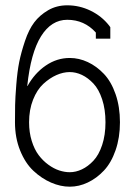

<svg xmlns="http://www.w3.org/2000/svg" viewBox="-20 -681 504 719"><path d="M241.2 -463.9Q275.9 -463.9 308.8 -448.5Q341.8 -433.1 369.1 -404.3Q396.5 -375.5 412.8 -328.4Q429.2 -281.2 429.2 -223.1Q429.2 -165.5 412.8 -118.4Q396.5 -71.3 369.1 -42.2Q341.8 -13.2 308.8 2.4Q275.9 18.1 241.2 18.1Q206.5 18.1 171.1 2.7Q135.7 -12.7 105.2 -41.3Q74.7 -69.8 55.4 -117.4Q36.1 -165 36.1 -223.1Q36.1 -261.2 36.6 -287.6Q37.1 -314 41 -363.8Q44.9 -413.6 52 -449Q59.1 -484.4 73.5 -527.3Q87.9 -570.3 108.2 -597.2Q128.4 -624 160.2 -642.6Q191.9 -661.1 231.9 -661.1Q277.8 -661.1 319.3 -640.9Q360.8 -620.6 388.2 -585.9L393.1 -579.1V-536.1H338.9V-559.1Q295.9 -606.9 231.9 -606.9Q172.4 -606.9 133.8 -545.4Q95.2 -483.9 82 -358.9H83Q109.9 -407.2 151.4 -435.5Q192.9 -463.9 241.2 -463.9ZM88.9 -223.1Q88.9 -185.1 98.9 -153.1Q108.9 -121.1 124.8 -100.1Q140.6 -79.1 161.1 -64.2Q181.6 -49.3 201.9 -42.7Q222.2 -36.1 241.2 -36.1Q264.2 -36.1 286.9 -46.9Q309.6 -57.6 329.8 -79.1Q350.1 -100.6 362.5 -137.9Q375 -175.3 375 -223.1Q375 -271.5 362.5 -309.1Q350.1 -346.7 329.8 -368.2Q309.6 -389.6 286.9 -400.4Q264.2 -411.1 241.2 -411.1Q216.8 -411.1 191.4 -399.9Q166 -388.7 142.3 -366.9Q118.7 -345.2 103.8 -307.6Q88.9 -270 88.9 -223.1Z"/></svg>

Font: Rawengulk
Style: Demibold
Weight: 600
Version: Version 0.92